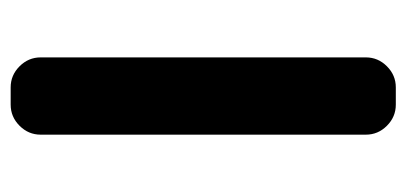

<svg xmlns="http://www.w3.org/2000/svg" viewBox="-226 -554 780 369"><g transform="rotate(90 164.5 -370.0)"><path d="M148.4 0Q125 0 107.9 -17.1Q90.8 -34.2 90.8 -57.6V-682.6Q90.8 -706.1 107.9 -723.1Q125 -740.2 148.4 -740.2H181.6Q205.1 -740.2 222.2 -723.1Q239.3 -706.1 239.3 -682.6V-57.6Q239.3 -34.2 222.2 -17.1Q205.1 0 181.6 0Z"/></g></svg>

Font: Gen Jyuu Gothic P Bold
Style: Bold
Weight: 700
Designer: [Source Han Sans]
Ryoko NISHIZUKA  (kana & ideographs); Paul D. Hunt (Latin, Greek & Cyrillic); Wenlong ZHANG  (bopomofo
Version: Version 1.002.20150607